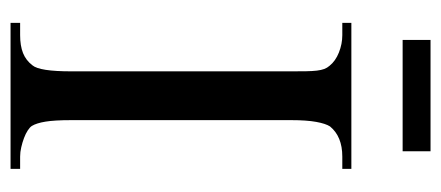

<svg xmlns="http://www.w3.org/2000/svg" viewBox="-262 -594 856 373"><g transform="rotate(90 166.5 -408.0)"><path d="M24.9 0V-18.6H48.8Q69.3 -18.6 83.5 -24.2Q97.7 -29.8 107.4 -42.5Q119.1 -56.2 119.1 -117.7V-545.4Q119.1 -562.5 118.9 -574.5Q118.7 -586.4 117.7 -595Q116.7 -603.5 114.5 -609.4Q112.3 -615.2 108.4 -619.6Q99.1 -631.3 82.5 -637.9Q65.9 -644.5 48.8 -644.5H24.9V-662.1H308.6V-644.5H284.7Q245.6 -644.5 226.1 -620.6Q220.7 -612.3 217.3 -593.8Q213.9 -575.2 213.9 -545.4V-117.7Q213.9 -85.4 216.8 -67.9Q219.7 -50.3 225.1 -41.5Q227.5 -37.6 233.9 -33.4Q240.2 -29.3 248.8 -26.1Q257.3 -22.9 266.6 -20.8Q275.9 -18.6 284.7 -18.6H308.6V0ZM58.1 -761.7V-815.9H274.4V-761.7Z"/></g></svg>

Font: Doulos SIL APac
Style: Regular
Weight: 400
Designer: Walt Agee, Victor Gaultney, Peter Martin, Debbi Hosken, Becca Hirsbrunner
Foundry: SIL International
Version: Version 5.000